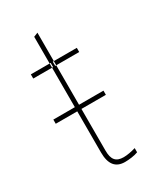

<svg xmlns="http://www.w3.org/2000/svg" viewBox="-165 -711 692 796"><g transform="rotate(-30 181.5 -313.0)"><path d="M127 -480V-500H132V-480ZM147 -500V-480H142V-500ZM127 -291H24V-271H127V-74C127 -18 149 10 194 10C212 10 240 7 257 0V-20C237 -14 216 -10 199 -10C162 -10 147 -29 147 -71V-271H264V-291H147V-480H257V-500H147V-636L127 -628V-500H37V-480H127Z"/></g></svg>

Font: Perun Thin
Style: Regular
Weight: 100
Foundry: Copyright (c) Stefan Peev, Context Ltd, 2016
Version: Version 1.089